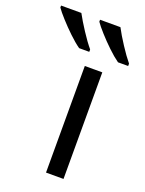

<svg xmlns="http://www.w3.org/2000/svg" viewBox="-239 -817 670 886"><g transform="rotate(20 96.0 -374.0)"><path d="M187.5 -523.4V0H101.6V-523.4ZM94.7 -748H194.8Q211.9 -715.3 239.3 -673.3Q266.6 -631.3 289.6 -603.5V-591.8H239.7Q214.8 -609.4 185.5 -637.5Q156.2 -665.5 131.3 -693.4Q106.4 -721.2 94.7 -738.3ZM-96.7 -748H2.9Q20.5 -715.3 47.9 -673.3Q75.2 -631.3 98.6 -603.5V-591.8H48.8Q23.9 -609.4 -5.4 -637.5Q-34.7 -665.5 -59.8 -693.4Q-85 -721.2 -96.7 -738.3Z"/></g></svg>

Font: Lunasima
Style: Regular
Weight: 400
Designer: The DocRepair Project, Monotype Design Team
Foundry: Google
Version: Version 2.009